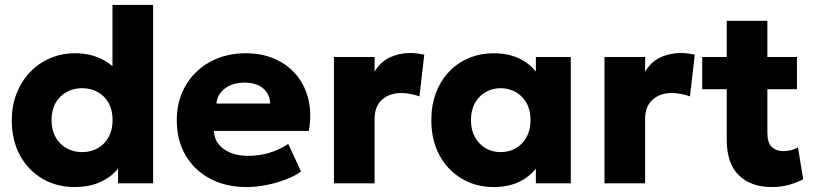

<svg xmlns="http://www.w3.org/2000/svg" viewBox="-20 -740 3292 775"><path d="M281 15Q208.5 15 151 -18.8Q93.5 -52.5 60.5 -113.2Q27.5 -174 27.5 -255Q27.5 -312.5 46.5 -361.5Q65.5 -410.5 99.8 -447.2Q134 -484 181 -504.5Q228 -525 284 -525Q342.5 -525 389.5 -502Q436.5 -479 471.5 -433.5L434 -396V-720H598V0H456.5V-132.5L479 -95.5Q457 -46.5 405.5 -15.8Q354 15 281 15ZM311.5 -126Q346.5 -126 374.5 -141.8Q402.5 -157.5 418.5 -186.5Q434.5 -215.5 434.5 -255Q434.5 -295 418.8 -323.8Q403 -352.5 375 -368.2Q347 -384 311.5 -384Q276 -384 248 -368.2Q220 -352.5 204 -323.8Q188 -295 188 -255Q188 -215.5 204.2 -186.5Q220.5 -157.5 248.5 -141.8Q276.5 -126 311.5 -126Z M975.5 15Q891.5 15 828 -18.8Q764.5 -52.5 729 -113.2Q693.5 -174 693.5 -255.5Q693.5 -314.5 714.2 -364Q735 -413.5 772.2 -449.5Q809.5 -485.5 860.2 -505.2Q911 -525 972 -525Q1039 -525 1091.5 -501.2Q1144 -477.5 1178.2 -435.2Q1212.5 -393 1225.5 -335.8Q1238.5 -278.5 1226.5 -211.5H843.5Q844 -181.5 861.5 -159Q879 -136.5 909.5 -123.8Q940 -111 980.5 -111Q1025.5 -111 1066 -122.8Q1106.5 -134.5 1143.5 -159L1195 -48Q1171.5 -30 1134.2 -15.8Q1097 -1.5 1055.2 6.8Q1013.5 15 975.5 15ZM853.5 -322H1070.5Q1069.5 -360.5 1042 -383.5Q1014.5 -406.5 967.5 -406.5Q920 -406.5 888.8 -383.5Q857.5 -360.5 853.5 -322Z M1328 0V-510H1492V-450.5Q1515 -490 1553 -508Q1591 -526 1635.5 -526Q1652.5 -526 1666 -524Q1679.5 -522 1692.5 -519.5L1673 -351Q1656 -357 1637 -360.8Q1618 -364.5 1599 -364.5Q1552.5 -364.5 1522.2 -337.8Q1492 -311 1492 -259.5V0Z M1973 15Q1901 15 1844 -18.8Q1787 -52.5 1754 -113.2Q1721 -174 1721 -255Q1721 -316 1740 -365.8Q1759 -415.5 1793 -451Q1827 -486.5 1873 -505.8Q1919 -525 1973 -525Q2044 -525 2094 -494.2Q2144 -463.5 2165.5 -412.5L2143 -377V-510H2284V0H2143V-133L2165.5 -98Q2144 -47 2094 -16Q2044 15 1973 15ZM2001 -126Q2035 -126 2062.2 -141.8Q2089.5 -157.5 2105.5 -186.5Q2121.5 -215.5 2121.5 -255Q2121.5 -295 2105.5 -323.8Q2089.5 -352.5 2062.2 -368.2Q2035 -384 2001 -384Q1967 -384 1940 -368.2Q1913 -352.5 1897 -323.8Q1881 -295 1881 -255Q1881 -215.5 1897 -186.5Q1913 -157.5 1940 -141.8Q1967 -126 2001 -126Z M2420 0V-510H2584V-450.5Q2607 -490 2645 -508Q2683 -526 2727.5 -526Q2744.5 -526 2758 -524Q2771.5 -522 2784.5 -519.5L2765 -351Q2748 -357 2729 -360.8Q2710 -364.5 2691 -364.5Q2644.5 -364.5 2614.2 -337.8Q2584 -311 2584 -259.5V0Z M3095.5 15Q3010.5 15 2962 -32.8Q2913.5 -80.5 2913.5 -175.5V-656H3077.5V-510H3197V-380H3077.5V-204Q3077.5 -163 3095.5 -146.5Q3113.5 -130 3142 -130Q3157.5 -130 3172.8 -133.8Q3188 -137.5 3201 -145L3222 -16.5Q3198.5 -3.5 3165.5 5.8Q3132.5 15 3095.5 15ZM2814.5 -380V-510H2928.5V-380Z"/></svg>

Font: Geologica Cursive
Style: Bold
Weight: 700
Designer: Sindre Bremnes, Frode Helland
Foundry: Monokrom Skriftforlag AS
Version: Version 1.010;gftools[0.9.28]